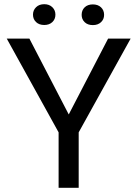

<svg xmlns="http://www.w3.org/2000/svg" viewBox="-20 -895 656 915"><path d="M12.2 -710.9H120.1L307.6 -349.6L495.1 -710.9H602.5L355 -264.2V0H259.3V-264.2ZM137.2 -825.2Q137.2 -846.2 151.9 -860.6Q166.5 -875 190.9 -875Q214.8 -875 229.5 -860.6Q244.1 -846.2 244.1 -825.2Q244.1 -803.7 229.5 -789.8Q214.8 -775.9 190.9 -775.9Q166.5 -775.9 151.9 -789.8Q137.2 -803.7 137.2 -825.2ZM369.1 -824.2Q369.1 -846.2 383.5 -860.1Q397.9 -874 422.4 -874Q446.8 -874 461.4 -860.1Q476.1 -846.2 476.1 -824.2Q476.1 -803.2 461.4 -789.3Q446.8 -775.4 422.4 -775.4Q397.9 -775.4 383.5 -789.3Q369.1 -803.2 369.1 -824.2Z"/></svg>

Font: Bert Sans Medium
Style: Regular
Weight: 500
Designer: Christian Robertson, Adam Twardoch, & Cristiano Sobral
Foundry: Google
Version: Version 12.135;January 10, 2020;FontCreator 12.0.0.2547 64-b